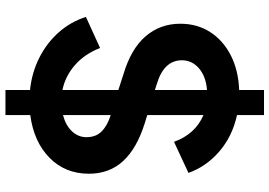

<svg xmlns="http://www.w3.org/2000/svg" viewBox="-162 -726 988 704"><g transform="rotate(90 332.0 -374.0)"><path d="M310 100V10Q245 3 191 -24.5Q137 -52 98.5 -95.5Q60 -139 42 -195L156 -247Q178 -190 219 -154.5Q260 -119 310 -109V-314L251 -333Q158 -361 112.5 -414.5Q67 -468 67 -541Q67 -603 97.5 -650.5Q128 -698 182.5 -726Q237 -754 310 -757V-848H402V-749Q480 -732 535.5 -684Q591 -636 614 -571L500 -518Q472 -596 402 -626V-420L431 -411Q524 -382 570.5 -331.5Q617 -281 617 -206Q617 -119 558.5 -61.5Q500 -4 402 9V100ZM288 -455 310 -448V-639Q260 -635 230.5 -609.5Q201 -584 201 -547Q201 -481 288 -455ZM483 -197Q483 -232 461.5 -253Q440 -274 402 -286V-111Q440 -121 461.5 -144Q483 -167 483 -197Z"/></g></svg>

Font: Plus Jakarta Text
Style: Bold
Weight: 700
Designer: Gumpita Rahayu
Foundry: Tokotype Studio
Version: Version 1.000